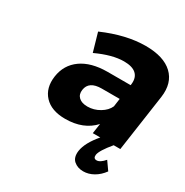

<svg xmlns="http://www.w3.org/2000/svg" viewBox="-171 -686 992 1029"><g transform="rotate(30 324.5 -172.0)"><path d="M97.2 -161.1Q108.4 -237.8 168.7 -280.8Q229 -323.7 329.1 -324.2H473.1L474.1 -333Q478.5 -373.5 454.6 -395.3Q430.7 -417 378.9 -417Q307.6 -417 210.9 -372.1L178.2 -485.8Q318.4 -546.9 439 -546.9Q550.3 -546.9 605 -495.4Q659.7 -443.8 647 -352.1L596.2 0H555.2Q502.4 63.5 498 91.8Q495.1 116.2 516.1 116.2Q537.6 116.2 564 85L600.1 136.2Q577.1 168 546.4 185.5Q515.6 203.1 482.9 203.1Q447.8 203.1 424.6 182.9Q401.4 162.6 407.2 120.1Q415.5 66.4 472.2 0H425.8L435.1 -62Q371.1 7.8 258.8 7.8Q172.9 7.8 129.6 -38.8Q86.4 -85.4 97.2 -161.1ZM261.2 -172.9Q256.8 -143.6 275.1 -126.2Q293.5 -108.9 329.1 -108.9Q368.7 -108.9 403.8 -129.9Q439 -150.9 452.1 -181.2L459 -231H348.1Q269.5 -231 261.2 -172.9Z"/></g></svg>

Font: Trueno
Style: Bold Italic
Weight: 700
Designer: Julieta Ulanovsky
Foundry: Julieta Ulanovsky
Version: Version 3.001b | FøM Fix